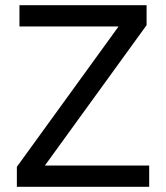

<svg xmlns="http://www.w3.org/2000/svg" viewBox="-20 -720 640 740"><path d="M45 0V-77L437 -618H55V-700H545V-623L153 -82H555V0Z"/></svg>

Font: Golos Text
Style: Regular
Weight: 400
Designer: A.Korolkova, Vitaly Kuzmin
Foundry: ParaType Ltd
Version: Version 2.004